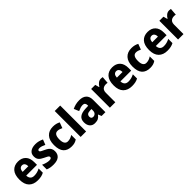

<svg xmlns="http://www.w3.org/2000/svg" viewBox="399 -2365 3980 3980"><g transform="rotate(-45 2389.0 -375.0)"><path d="M283 -559Q391 -559 453 -494.5Q515 -430 515 -309V-231H199Q201 -173 230.5 -141.5Q260 -110 317 -110Q363 -110 402.5 -120.5Q442 -131 485 -153V-30Q447 -9 403.5 0.5Q360 10 302 10Q180 10 110 -60.5Q40 -131 40 -271Q40 -415 105 -487Q170 -559 283 -559ZM286 -444Q251 -444 228 -419Q205 -394 202 -338H368Q368 -386 347 -415Q326 -444 286 -444Z M980 -165Q980 -81 926 -35.5Q872 10 764 10Q713 10 672.5 3Q632 -4 591 -21V-158Q632 -138 678 -125.5Q724 -113 760 -113Q824 -113 824 -152Q824 -164 817 -174Q810 -184 788 -197Q766 -210 720 -231Q654 -261 622 -298.5Q590 -336 590 -402Q590 -479 645 -519Q700 -559 794 -559Q842 -559 885.5 -548Q929 -537 975 -515L930 -401Q895 -418 861.5 -429.5Q828 -441 797 -441Q746 -441 746 -410Q746 -398 753 -389Q760 -380 781 -368.5Q802 -357 845 -337Q887 -318 917 -296Q947 -274 963.5 -243Q980 -212 980 -165Z M1297 10Q1178 10 1115.5 -58Q1053 -126 1053 -272Q1053 -412 1120.5 -485.5Q1188 -559 1307 -559Q1358 -559 1398 -548.5Q1438 -538 1471 -520L1425 -397Q1394 -412 1366.5 -420.5Q1339 -429 1311 -429Q1215 -429 1215 -273Q1215 -195 1240.5 -158Q1266 -121 1312 -121Q1352 -121 1386.5 -133Q1421 -145 1455 -168V-35Q1422 -12 1384.5 -1Q1347 10 1297 10Z M1724 0H1564V-760H1724Z M2082 -560Q2181 -560 2235.5 -510.5Q2290 -461 2290 -363V0H2178L2148 -73H2145Q2113 -30 2077 -10Q2041 10 1979 10Q1908 10 1866.5 -37Q1825 -84 1825 -166Q1825 -253 1881 -295.5Q1937 -338 2045 -343L2131 -346V-364Q2131 -440 2061 -440Q2029 -440 1994 -429.5Q1959 -419 1921 -401L1873 -511Q1917 -534 1969.5 -547Q2022 -560 2082 -560ZM2086 -249Q2032 -247 2009.5 -226Q1987 -205 1987 -169Q1987 -137 2002.5 -123Q2018 -109 2044 -109Q2081 -109 2106 -134.5Q2131 -160 2131 -204V-251Z M2716 -559Q2741 -559 2764 -554L2752 -397Q2734 -403 2704 -403Q2670 -403 2642 -391Q2614 -379 2597 -351Q2580 -323 2580 -277V0H2421V-549H2541L2565 -460H2573Q2593 -499 2630.5 -529Q2668 -559 2716 -559Z M3045 -559Q3153 -559 3215 -494.5Q3277 -430 3277 -309V-231H2961Q2963 -173 2992.5 -141.5Q3022 -110 3079 -110Q3125 -110 3164.5 -120.5Q3204 -131 3247 -153V-30Q3209 -9 3165.5 0.5Q3122 10 3064 10Q2942 10 2872 -60.5Q2802 -131 2802 -271Q2802 -415 2867 -487Q2932 -559 3045 -559ZM3048 -444Q3013 -444 2990 -419Q2967 -394 2964 -338H3130Q3130 -386 3109 -415Q3088 -444 3048 -444Z M3599 10Q3480 10 3417.5 -58Q3355 -126 3355 -272Q3355 -412 3422.5 -485.5Q3490 -559 3609 -559Q3660 -559 3700 -548.5Q3740 -538 3773 -520L3727 -397Q3696 -412 3668.5 -420.5Q3641 -429 3613 -429Q3517 -429 3517 -273Q3517 -195 3542.5 -158Q3568 -121 3614 -121Q3654 -121 3688.5 -133Q3723 -145 3757 -168V-35Q3724 -12 3686.5 -1Q3649 10 3599 10Z M4083 -559Q4191 -559 4253 -494.5Q4315 -430 4315 -309V-231H3999Q4001 -173 4030.5 -141.5Q4060 -110 4117 -110Q4163 -110 4202.5 -120.5Q4242 -131 4285 -153V-30Q4247 -9 4203.5 0.5Q4160 10 4102 10Q3980 10 3910 -60.5Q3840 -131 3840 -271Q3840 -415 3905 -487Q3970 -559 4083 -559ZM4086 -444Q4051 -444 4028 -419Q4005 -394 4002 -338H4168Q4168 -386 4147 -415Q4126 -444 4086 -444Z M4715 -559Q4740 -559 4763 -554L4751 -397Q4733 -403 4703 -403Q4669 -403 4641 -391Q4613 -379 4596 -351Q4579 -323 4579 -277V0H4420V-549H4540L4564 -460H4572Q4592 -499 4629.5 -529Q4667 -559 4715 -559Z"/></g></svg>

Font: Noto Sans Gujarati SemiCondensed ExtraBold
Style: Regular
Weight: 800
Width: 4
Designer: Jelle Bosma - Monotype Design Team, Universal Thirst
Foundry: Monotype Imaging Inc.
Version: Version 2.106; ttfautohint (v1.8.4.7-5d5b)